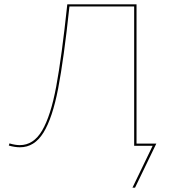

<svg xmlns="http://www.w3.org/2000/svg" viewBox="-20 -678 796 893"><path d="M608 195H596L690 0H604V-648H303Q277 -404 250.5 -266.5Q224 -129 182 -61Q140 7 73 7Q49 7 21 -1L24 -11Q51 -3 72 -3Q136 -3 176 -71Q216 -139 241.5 -276Q267 -413 293 -658H615V-10H707Z"/></svg>

Font: Ysabeau SC Hairline
Style: Regular
Weight: 100
Designer: Christian Thalmann (Catharsis Fonts)
Version: Version 0.003